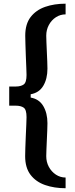

<svg xmlns="http://www.w3.org/2000/svg" viewBox="-20 -820 406 1042"><path d="M336 201.5Q274.5 201.5 224.8 184.2Q175 167 145.8 128.8Q116.5 90.5 116.5 27.5Q116.5 13 117.5 -17.5Q118.5 -48 120 -82.5Q121.5 -117 122.8 -145.2Q124 -173.5 124 -184.5Q124 -225 108.5 -235.8Q93 -246.5 65.5 -246.5H30V-350.5H65.5Q93 -350.5 108.5 -361.5Q124 -372.5 124 -413Q124 -423.5 122.8 -452Q121.5 -480.5 120.2 -515.2Q119 -550 118 -580.8Q117 -611.5 117 -626.5Q117 -689.5 146.2 -727.5Q175.5 -765.5 225 -782.8Q274.5 -800 336 -800V-742Q307.5 -742 283.5 -726.5Q259.5 -711 245.2 -684.5Q231 -658 231 -626.5Q231 -614 232 -590.2Q233 -566.5 234.2 -539Q235.5 -511.5 236.5 -486.8Q237.5 -462 237.5 -447.5Q237.5 -392.5 215 -354.5Q192.5 -316.5 146.5 -308.5V-290.5Q192.5 -282.5 215 -244.2Q237.5 -206 237.5 -151.5Q237.5 -137 236.5 -112.2Q235.5 -87.5 234.2 -59.8Q233 -32 232 -8.2Q231 15.5 231 27.5Q231 59.5 245.2 85.8Q259.5 112 283.5 127.8Q307.5 143.5 336 143.5Z"/></svg>

Font: Big Shoulders Stencil Text
Style: Bold
Weight: 700
Designer: Patric King
Foundry: XO Type Co
Version: Version 1.000